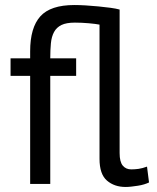

<svg xmlns="http://www.w3.org/2000/svg" viewBox="-20 -732 623 764"><path d="M376 -634Q361 -637 333 -639.5Q305 -642 278 -642Q244 -642 224.5 -632.5Q205 -623 195 -604.5Q185 -586 182.5 -559.5Q180 -533 180 -500H283V-430H180V0H100V-430H22V-500H100V-528Q100 -622 140.5 -667Q181 -712 276 -712Q296 -712 321 -710.5Q346 -709 371.5 -706.5Q397 -704 419.5 -701Q442 -698 456 -694V-123Q456 -88 468.5 -73Q481 -58 502 -58Q516 -58 531 -60Q546 -62 565 -69L573 -6Q565 -2 553.5 1.5Q542 5 529 7Q516 9 503 10.5Q490 12 480 12Q435 12 405.5 -13.5Q376 -39 376 -100Z"/></svg>

Font: PTSans
Style: Regular
Weight: 400
Designer: A.Korolkova, O.Umpeleva, V.Yefimov
Foundry: ParaType Ltd
Version: Version 2.003W OFL